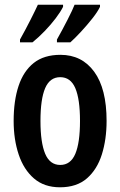

<svg xmlns="http://www.w3.org/2000/svg" viewBox="-20 -786 512 816"><path d="M433 -272Q433 -194 413 -130Q393 -66 349.5 -28Q306 10 235 10Q168 10 124.5 -27.5Q81 -65 59.5 -129Q38 -193 38 -272Q38 -358 59 -421Q80 -484 123.5 -518.5Q167 -553 237 -553Q328 -553 380.5 -481Q433 -409 433 -272ZM152 -272Q152 -180 172 -132.5Q192 -85 236 -85Q280 -85 300 -132Q320 -179 320 -272Q320 -365 300 -411.5Q280 -458 236 -458Q192 -458 172 -411.5Q152 -365 152 -272ZM405 -757Q395 -736 372.5 -707.5Q350 -679 324.5 -651.5Q299 -624 279 -606H222V-618Q245 -659 267 -702Q289 -745 297 -766H405ZM248 -757Q237 -735 216.5 -708Q196 -681 170 -654Q144 -627 118 -606H65V-618Q89 -661 110 -702.5Q131 -744 141 -766H248Z"/></svg>

Font: Noto Sans Lao ExtraCondensed SemiBold
Style: Regular
Weight: 600
Width: 2
Designer: Monotype Design Team
Foundry: Monotype Imaging Inc.
Version: Version 2.003; ttfautohint (v1.8.4.7-5d5b)